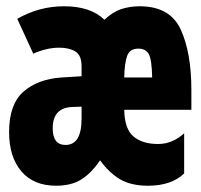

<svg xmlns="http://www.w3.org/2000/svg" viewBox="-20 -582 640 612"><path d="M159 10Q208 10 240 -10.5Q272 -31 299 -71Q327 -32 362 -11Q397 10 452 10Q526 10 567 -29V-157Q529 -123 484 -123Q434 -123 405.5 -147Q377 -171 376 -232H590V-295Q590 -414 556 -488Q522 -562 425 -562Q394 -562 366.5 -553Q339 -544 313 -519Q269 -562 184 -562Q105 -562 35 -522L86 -411Q129 -430 169 -430Q200 -430 220 -418Q240 -406 240 -371V-339L176 -335Q101 -330 55 -290Q9 -250 9 -161Q9 -82 48 -36Q87 10 159 10ZM376 -335Q377 -382 385.5 -404.5Q394 -427 421 -427Q444 -427 454 -410Q464 -393 465 -335ZM189 -120Q148 -120 148 -173Q148 -239 211 -241L240 -242V-204Q240 -120 189 -120Z"/></svg>

Font: Noto Sans Mono Extra
Style: Regular
Weight: 800
Designer: Monotype Design Team
Foundry: Monotype Imaging Inc.
Version: Version 1.900